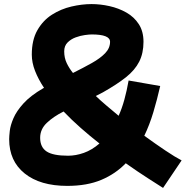

<svg xmlns="http://www.w3.org/2000/svg" viewBox="-20 -833 911 942"><path d="M780 89Q755 73 706.5 42Q658 11 597 -32Q547 20 477 49.5Q407 79 310 79Q177 79 101 18Q25 -43 25 -150Q25 -164 28 -191Q31 -218 46 -253Q61 -288 95.5 -326Q130 -364 192 -400L196 -402Q168 -444 152 -485Q136 -526 136 -565Q136 -637 163.5 -685Q191 -733 235 -761Q279 -789 330.5 -801Q382 -813 429 -813Q472 -813 517 -803Q562 -793 600 -771.5Q638 -750 661 -714.5Q684 -679 684 -628Q684 -572 663 -530.5Q642 -489 598 -454Q554 -419 485 -380Q469 -371 450 -362Q474 -339 503 -314.5Q532 -290 562 -265Q578 -300 590 -343.5Q602 -387 611 -438L766 -411Q751 -345 732.5 -283Q714 -221 688 -167Q743 -127 791.5 -94.5Q840 -62 871 -46ZM295 -581Q295 -549 307.5 -523Q320 -497 338 -475Q390 -501 431 -524Q472 -547 496 -572Q520 -597 520 -628Q520 -664 430 -664Q418 -664 396 -661Q374 -658 351 -649.5Q328 -641 311.5 -624.5Q295 -608 295 -581ZM177 -157Q177 -111 208.5 -90Q240 -69 314 -69Q352 -69 391.5 -83Q431 -97 468 -129Q422 -165 376.5 -205Q331 -245 292 -286Q242 -261 209.5 -230Q177 -199 177 -157Z"/></svg>

Font: Mochiy Pop One
Style: Regular
Weight: 400
Designer: FONTDASU
Foundry: FONTDASU / Google Inc. / Adobe
Version: Version 2.000